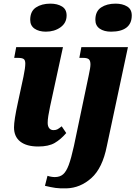

<svg xmlns="http://www.w3.org/2000/svg" viewBox="-20 -795 744 1055"><path d="M146 -686Q146 -733 177.5 -754Q209 -775 257 -775Q295 -775 320.5 -759.5Q346 -744 346 -710Q346 -669 312.5 -645Q279 -621 232 -621Q194 -621 170 -637.5Q146 -654 146 -686ZM57 -95Q57 -134 78 -230L109 -374Q119 -422 119 -446Q119 -464 110.5 -470.5Q102 -477 78 -477H58L69 -536H326L255 -209Q249 -180 245.5 -158.5Q242 -137 242 -120Q242 -101 250.5 -90.5Q259 -80 274 -80Q287 -80 295.5 -84.5Q304 -89 319 -101L344 -64Q314 -29 280.5 -9.5Q247 10 190 10Q126 10 91.5 -17Q57 -44 57 -95ZM504 -686Q504 -733 535.5 -754Q567 -775 615 -775Q653 -775 678.5 -759.5Q704 -744 704 -710Q704 -666 675 -643.5Q646 -621 590 -621Q552 -621 528 -637.5Q504 -654 504 -686ZM227 226 241 171Q249 174 260.5 176Q272 178 281 178Q309 178 326.5 163Q344 148 357.5 112Q371 76 386 8L468 -383Q477 -424 477 -441Q477 -461 468.5 -469Q460 -477 436 -477H416L427 -536H683L567 8Q543 129 482 183.5Q421 238 345 240Q309 241 284.5 237.5Q260 234 227 226Z"/></svg>

Font: Noto Serif NarrowBlack
Style: Italic
Weight: 900
Width: 4
Italic angle: -12°
Designer: Monotype Design Team
Foundry: Monotype Imaging Inc.
Version: Version 1.001